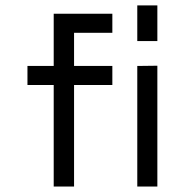

<svg xmlns="http://www.w3.org/2000/svg" viewBox="-20 -680 674 700"><path d="M80.1 -439.5H175.8V-629.9H389.6V-560.5H250V-439.5H389.6V-370.1H250V0H175.8V-370.1H80.1ZM480.5 -439.5V0H553.7V-440.4ZM480.5 -660.2V-530.3H553.7V-660.2Z"/></svg>

Font: Geo
Style: Regular
Weight: 500
Version: Version 001.2